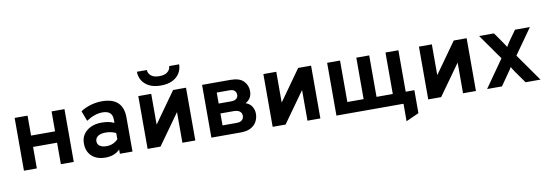

<svg xmlns="http://www.w3.org/2000/svg" viewBox="-63 -1202 5237 1831"><g transform="rotate(-10 2555.0 -286.5)"><path d="M78 0V-511H203V-318H435.5V-511H560.5V0H435.5V-208H203V0Z M867 12Q783 12 734.5 -33.2Q686 -78.5 686 -156Q686 -231.5 741.5 -277.2Q797 -323 887.5 -323Q958 -323 1007 -299V-331Q1007 -417.5 911.5 -417.5Q836 -417.5 754.5 -364L717 -462.5Q760.5 -491.5 814.8 -507.2Q869 -523 924 -523Q1129 -523 1129 -329V0H1007V-41Q953.5 12 867 12ZM896 -93.5Q960 -93.5 1007 -140.5V-201Q961 -223 907 -223Q860.5 -223 833.8 -205.2Q807 -187.5 807 -156Q807 -126.5 830.5 -110Q854 -93.5 896 -93.5Z M1275.5 0V-511H1400.5V-213L1612.5 -511H1737.5V0H1612.5V-297L1400.5 0ZM1506.5 -573Q1438.5 -573 1393.2 -596.2Q1348 -619.5 1325.2 -658Q1302.5 -696.5 1302.5 -742H1399Q1399 -712 1425 -687.8Q1451 -663.5 1506.5 -663.5Q1562 -663.5 1588.5 -687.8Q1615 -712 1615 -742H1711.5Q1711.5 -696.5 1688.5 -658Q1665.5 -619.5 1620 -596.2Q1574.5 -573 1506.5 -573Z M1893 0V-511H2168Q2255.5 -511 2294.5 -470.2Q2333.5 -429.5 2333.5 -373.5Q2333.5 -335.5 2317 -308.8Q2300.5 -282 2271 -267Q2313 -252.5 2332 -220Q2351 -187.5 2351 -152Q2351 -112 2333 -77.2Q2315 -42.5 2276.8 -21.2Q2238.5 0 2178 0ZM2018 -308H2138.5Q2171.5 -308 2189 -322Q2206.5 -336 2206.5 -360Q2206.5 -385 2190.2 -399.8Q2174 -414.5 2144 -414.5H2018ZM2018 -96.5H2155Q2189.5 -96.5 2207 -112Q2224.5 -127.5 2224.5 -154.5Q2224.5 -180.5 2205 -196.2Q2185.5 -212 2146 -212H2018Z M2486.5 0V-511H2611.5V-213L2823.5 -511H2948.5V0H2823.5V-297L2611.5 0Z M3104 0V-511H3229V-109.5H3386.5V-511H3511.5V-109.5H3669V-511H3794V-109.5H3878V113L3753.5 169V0Z M3993 0V-511H4118V-213L4330 -511H4455V0H4330V-297L4118 0Z M4563 0 4749 -265 4575.5 -511H4719.5L4790 -410Q4798.5 -398 4807.2 -384.8Q4816 -371.5 4821 -361.5Q4827 -372 4835.2 -385.2Q4843.5 -398.5 4851.5 -410L4923 -511H5067.5L4893.5 -265L5080 0H4935.5L4851 -119Q4843 -131 4835 -144Q4827 -157 4821 -167.5Q4816 -157 4807 -143.8Q4798 -130.5 4790 -119.5L4707 0Z"/></g></svg>

Font: Overpass
Style: Bold
Weight: 700
Designer: Delve Withrington, Dave Bailey, Thomas Jockin
Foundry: Delve Fonts LLC
Version: Version 4.000; ttfautohint (v1.8.3)